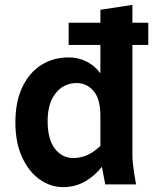

<svg xmlns="http://www.w3.org/2000/svg" viewBox="-20 -755 647 786"><path d="M43 -254Q43 -339 71.5 -398.5Q100 -458 149 -489Q198 -520 262 -520Q300 -520 333.5 -503.5Q367 -487 391 -455V-571H261V-662H391V-715L522 -735V-662H587V-571H522V-124Q522 -103 524 -86Q526 -69 529 -47L537 0H411L397 -72Q367 -34 327 -11.5Q287 11 239 11Q186 11 141.5 -21Q97 -53 70 -112.5Q43 -172 43 -254ZM175 -260Q175 -185 204.5 -146.5Q234 -108 281 -108Q340 -108 391 -158V-280Q391 -350 363 -382.5Q335 -415 294 -415Q241 -415 208 -373.5Q175 -332 175 -260Z"/></svg>

Font: Radio Canada SemiBold
Style: Regular
Weight: 600
Designer: Charles Daoud, Etienne Aubert Bonn, Alexandre Saumier Demers, Jacques Le Bailly
Foundry: Radio-Canada
Version: Version 2.104; ttfautohint (v1.8.4.7-5d5b);gftools[0.9.28.de